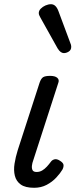

<svg xmlns="http://www.w3.org/2000/svg" viewBox="-20 -875 358 911"><path d="M142 16Q100 16 78.5 0.5Q57 -15 50.5 -41Q44 -67 49 -98.5Q54 -130 64 -162L168 -483Q175 -503 185 -509Q195 -515 218 -515Q241 -515 251.5 -506Q262 -497 257 -483L138 -115Q133 -102 131.5 -89Q130 -76 134.5 -67.5Q139 -59 154 -59Q168 -59 180 -66Q192 -73 202.5 -84.5Q213 -96 221 -107Q227 -116 238.5 -119Q250 -122 265 -112Q281 -102 281.5 -91.5Q282 -81 276 -70Q266 -53 247 -32.5Q228 -12 201.5 2Q175 16 142 16ZM283 -623Q276 -623 268.5 -628Q261 -633 253 -646L172 -791Q169 -797 166.5 -802Q164 -807 164 -813Q164 -824 173 -833.5Q182 -843 195.5 -849Q209 -855 222 -855Q245 -855 257 -823L314 -670Q316 -666 317 -661.5Q318 -657 318 -653Q318 -638 306.5 -630.5Q295 -623 283 -623Z"/></svg>

Font: Playwrite CO
Style: Regular
Weight: 400
Designer: Veronika Burian, José Scaglione
Foundry: TypeTogether
Version: Version 1.000